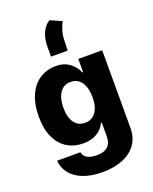

<svg xmlns="http://www.w3.org/2000/svg" viewBox="-185 -929 987 1239"><g transform="rotate(-20 309.0 -309.5)"><path d="M47.9 40H208Q212.9 67.9 237.8 81.3Q262.7 94.7 302.7 94.7Q403.3 94.7 403.3 1V-92.8H397.5Q380.9 -54.7 342.3 -30.8Q303.7 -6.8 247.1 -6.8Q186.5 -6.8 138.4 -35.2Q90.3 -63.5 62.3 -121.8Q34.2 -180.2 34.2 -266.6Q34.2 -355.5 63 -416.5Q91.8 -477.5 140.1 -507.3Q188.5 -537.1 246.1 -537.1Q304.7 -537.1 342 -509Q379.4 -481 396.5 -439.5H401.4V-530.3H565.4V2.9Q565.4 68.8 532.2 115.5Q499 162.1 438.7 186Q378.4 210 298.8 210Q224.1 210 168.9 188.7Q113.8 167.5 82.8 128.9Q51.8 90.3 47.9 40ZM403.3 -266.6Q403.3 -332.5 377 -370.4Q350.6 -408.2 302.7 -408.2Q255.4 -408.2 229.2 -369.9Q203.1 -331.5 203.1 -266.6Q203.1 -201.2 229.2 -164.6Q255.4 -127.9 302.7 -127.9Q350.1 -127.9 376.7 -164.6Q403.3 -201.2 403.3 -266.6ZM311.5 -829.1 390.6 -793.9Q377.4 -772 367.4 -738Q357.4 -704.1 357.4 -665L355.5 -604.5H241.2V-671.9Q241.2 -727.5 260 -768.1Q278.8 -808.6 311.5 -829.1Z"/></g></svg>

Font: Pretendard JP ExtraBold
Style: Regular
Weight: 800
Designer: Base glyphs from Inter by Rasmus Andersson; Hangeul glyphs from Noto Sans CJK(Source Han Sans) by Jang Soo-young and Kan
Foundry: Kil Hyung-jin
Version: Version 1.309